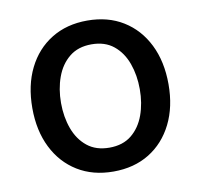

<svg xmlns="http://www.w3.org/2000/svg" viewBox="-68 -624 737 706"><g transform="rotate(-10 301.0 -271.0)"><path d="M301.1 11Q224.4 11 167.3 -24.1Q110.1 -59.3 78.5 -122.7Q46.9 -186.1 46.9 -270.2Q46.9 -355.1 78.5 -418.7Q110.1 -482.2 167.3 -517.4Q224.4 -552.6 301.1 -552.6Q378.2 -552.6 435.2 -517.4Q492.2 -482.2 523.8 -418.7Q555.4 -355.1 555.4 -270.2Q555.4 -186.1 523.8 -122.7Q492.2 -59.3 435.2 -24.1Q378.2 11 301.1 11ZM301.5 -78.1Q351.6 -78.1 384.1 -104.4Q416.5 -130.7 432.4 -174.5Q448.2 -218.4 448.2 -270.6Q448.2 -322.8 432.4 -366.8Q416.5 -410.9 384.1 -437.3Q351.6 -463.8 301.5 -463.8Q251.4 -463.8 218.8 -437.3Q186.1 -410.9 170.1 -366.8Q154.1 -322.8 154.1 -270.6Q154.1 -218.4 170.1 -174.5Q186.1 -130.7 218.8 -104.4Q251.4 -78.1 301.5 -78.1Z"/></g></svg>

Font: Inter Zeller Medium
Style: Regular
Weight: 500
Designer: Rasmus Andersson; Joe Bland
Foundry: zeller
Version: Version 3.015;git-dec3a8cb1